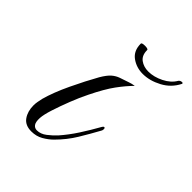

<svg xmlns="http://www.w3.org/2000/svg" viewBox="-139 -527 614 614"><g transform="rotate(45 167.5 -220.5)"><path d="M102 6Q74 6 61 -12.5Q48 -31 48 -58Q48 -66 49.5 -74.5Q51 -83 53 -92Q64 -132 87.5 -181.5Q111 -231 133 -270Q146 -292 157 -301.5Q168 -311 181 -315.5Q194 -320 212 -326Q217 -328 222 -329Q227 -330 233 -331Q213 -311 192.5 -283Q172 -255 148 -206Q135 -180 122.5 -148Q110 -116 101 -88Q92 -60 91 -44Q90 -25 96 -17Q102 -9 112 -9Q129 -9 144.5 -21Q160 -33 172 -46Q194 -71 213.5 -101Q233 -131 252 -165Q255 -169 257 -169Q261 -169 261 -163Q261 -158 259 -155Q241 -122 221 -89Q201 -56 172 -27Q159 -14 141.5 -4Q124 6 102 6ZM151 -440Q151 -445 166 -445Q171 -445 175.5 -444Q180 -443 180 -440Q180 -416 195 -405Q210 -394 231 -394Q256 -394 282 -407Q308 -420 320 -441Q324 -446 330.5 -446.5Q337 -447 335 -442Q319 -410 287 -393Q255 -376 224 -376Q195 -376 173 -392Q151 -408 151 -440Z"/></g></svg>

Font: MonteCarlo
Style: Regular
Weight: 400
Designer: Robert E. Leuschke
Foundry: Robert E. Leuschke
Version: Version 1.010; ttfautohint (v1.8.3)